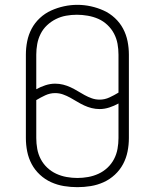

<svg xmlns="http://www.w3.org/2000/svg" viewBox="-20 -766 640 794"><path d="M300 8Q272 8 244.5 3.5Q217 -1 191.5 -12.5Q166 -24 145 -43.5Q124 -63 111 -87.5Q98 -112 92.5 -139.5Q87 -167 87 -195V-540Q87 -568 92.5 -595.5Q98 -623 111 -647.5Q124 -672 145 -691.5Q166 -711 191.5 -722.5Q217 -734 244.5 -740Q272 -746 300 -746Q328 -746 355.5 -740Q383 -734 408.5 -722.5Q434 -711 455 -691.5Q476 -672 489 -647.5Q502 -623 507.5 -595.5Q513 -568 513 -540V-195Q513 -167 507.5 -139.5Q502 -112 489 -87.5Q476 -63 455 -43.5Q434 -24 408.5 -12.5Q383 -1 355.5 3.5Q328 8 300 8ZM392 -354Q413 -354 432.5 -363Q452 -372 470 -383V-540Q470 -563 466 -585Q462 -607 451.5 -627Q441 -647 424 -663Q407 -679 386.5 -688Q366 -697 343 -701Q320 -705 298 -705Q275 -705 253 -701Q231 -697 211 -687Q191 -677 174.5 -661.5Q158 -646 148 -626Q138 -606 134 -584Q130 -562 130 -540V-397Q148 -407 168 -413.5Q188 -420 208 -420Q225 -420 241 -416Q257 -412 272 -405Q287 -398 301 -389.5Q315 -381 329.5 -373Q344 -365 359.5 -359.5Q375 -354 392 -354ZM300 -30Q322 -30 344.5 -34Q367 -38 387.5 -47.5Q408 -57 424.5 -72.5Q441 -88 451.5 -108Q462 -128 466 -150.5Q470 -173 470 -195V-338Q452 -328 432 -321.5Q412 -315 392 -315Q375 -315 359 -319Q343 -323 328 -330Q313 -337 299 -345.5Q285 -354 270.5 -362Q256 -370 240.5 -375.5Q225 -381 208 -381Q187 -381 167.5 -372Q148 -363 130 -352V-195Q130 -173 134 -150.5Q138 -128 148.5 -108Q159 -88 175.5 -72.5Q192 -57 212.5 -47.5Q233 -38 255.5 -34Q278 -30 300 -30Z"/></svg>

Font: Iosevka Curly XLtEx
Style: Regular
Weight: 200
Width: 7
Monospace: yes
Designer: Belleve Invis
Foundry: Belleve Invis
Version: Version 11.1.0; ttfautohint (v1.8.3)